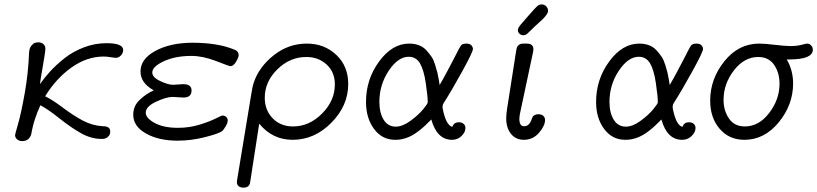

<svg xmlns="http://www.w3.org/2000/svg" viewBox="-20 -634 3728 876"><path d="M48.8 -18.1Q48.8 -21 63 -70.6Q77.1 -120.1 93 -209.5Q108.9 -298.8 112.8 -395Q113.8 -414.1 122.8 -425Q131.8 -436 139.4 -438.5Q147 -440.9 154.8 -440.9Q168 -440.9 177.5 -433.3Q187 -425.8 187 -411.9Q187 -397.9 176 -335.4Q165 -272.9 162.1 -250Q182.1 -278.8 209 -308.3Q235.8 -337.9 274.4 -368.4Q313 -398.9 363 -418Q413.1 -437 465.8 -437Q542 -437 542 -405.8Q542 -392.6 532 -381.3Q522 -370.1 506.8 -370.1Q502.9 -370.1 485.4 -373Q467.8 -376 453.1 -376Q376 -376 305.9 -325.9Q235.8 -275.9 186 -194.8Q219.2 -178.7 267.6 -142.3Q315.9 -106 358.4 -83.5Q400.9 -61 449.2 -58.1Q483.4 -58.1 482.9 -34.2Q482.9 -28.3 481 -21.7Q479 -15.1 470 -7.6Q460.9 0 444.8 0Q397 0 351.1 -25.4Q305.2 -50.8 251.7 -93.5Q198.2 -136.2 164.1 -153.8Q148.9 -119.6 139.4 -90.3Q129.9 -61 126.5 -42Q123 -22.9 122.1 -20Q112.3 9.8 81.1 9.8Q67.9 9.8 58.3 2Q48.8 -5.9 48.8 -18.1Z M587.9 -110.8Q587.9 -150.9 617.9 -179Q647.9 -207 680.7 -221.2V-222.2Q620.6 -256.3 621.1 -308.1Q621.1 -365.2 689.5 -402.1Q757.8 -439 858.9 -439Q972.7 -439 1047.9 -408.2Q1068.8 -401.4 1068.8 -381.8Q1068.8 -372.1 1056.9 -352.1Q1044.9 -332 1031.7 -332Q1025.9 -332 965.8 -355.5Q905.8 -378.9 853 -378.9Q779.8 -378.9 727.3 -354.5Q674.8 -330.1 674.8 -303.2Q674.8 -281.2 710.9 -264.2Q747.1 -247.1 770 -247.1Q775.9 -247.1 792 -248.5Q808.1 -250 815.9 -250Q854 -250 854 -221.2Q854 -189 816.9 -189Q809.1 -189 792 -190.4Q774.9 -191.9 768.1 -191.9Q739.3 -191.9 692.1 -169.9Q645 -147.9 645 -120.1Q645 -95.2 685.5 -73Q726.1 -50.8 792 -50.8Q842.8 -50.8 889.4 -64.9Q936 -79.1 963.4 -93Q990.7 -106.9 995.1 -106.9Q1004.9 -106.9 1012 -100.6Q1019 -94.2 1019 -83Q1019 -73.2 1009 -56.6Q999 -40 994.1 -36.1Q977.1 -23.9 914.6 -8.1Q852.1 7.8 790 7.8Q704.1 7.8 646 -24.9Q587.9 -57.6 587.9 -110.8Z M1061 196.8Q1061 189 1062 186L1126 -202.1Q1131.8 -240.2 1137.7 -256.8Q1161.6 -328.6 1228.8 -381.8Q1295.9 -435.1 1379.9 -435.1Q1460 -435.1 1514.4 -383.5Q1568.8 -332 1568.8 -251Q1568.8 -151.9 1491.9 -74Q1415 3.9 1314.9 3.9Q1223.1 3.9 1162.6 -69.8L1121.6 195.8Q1118.7 221.7 1091.8 222.2Q1061 221.7 1061 196.8ZM1188 -188Q1188 -131.8 1223.9 -94.5Q1259.8 -57.1 1316.9 -57.1Q1391.1 -57.1 1449.5 -116Q1507.8 -174.8 1507.8 -249Q1507.8 -305.2 1470.2 -339.6Q1432.6 -374 1377.9 -374Q1302.7 -374 1245.4 -317.6Q1188 -261.2 1188 -188Z M1649.9 -168.9Q1649.9 -272 1709.7 -353.5Q1769.5 -435.1 1846.7 -435.1Q1871.6 -435.1 1891.6 -427.5Q1911.6 -419.9 1925.8 -404.1Q1939.9 -388.2 1949.2 -374.5Q1958.5 -360.8 1965.6 -337.4Q1972.7 -314 1975.6 -302.5Q1978.5 -291 1982.2 -269Q1985.8 -247.1 1985.8 -246.1Q2003.9 -276.9 2018.8 -305.4Q2033.7 -334 2043.2 -351.6Q2052.7 -369.1 2060.3 -384.5Q2067.9 -399.9 2072.3 -408Q2076.7 -416 2080.6 -422.6Q2084.5 -429.2 2088.6 -431.2Q2092.8 -433.1 2096.7 -434.1Q2100.6 -435.1 2107.9 -435.1Q2124 -435.1 2130.9 -427Q2137.7 -418.9 2137.7 -410.2Q2137.7 -397 2089.6 -309.6Q2041.5 -222.2 2003.9 -163.1Q1998 -154.3 1999.5 -140.1Q2014.6 -62 2043.9 -55.2Q2050.8 -76.2 2073.7 -76.2Q2086.9 -76.2 2095.2 -69.1Q2103.5 -62 2103.5 -49.8Q2103.5 -30.8 2085.7 -13.4Q2067.9 3.9 2042.5 3.9Q1973.6 3.9 1947.8 -88.9Q1889.6 -27.8 1844.7 -8.8Q1814 4.4 1782.7 3.9Q1723.6 3.9 1686.8 -45.4Q1649.9 -94.7 1649.9 -168.9ZM1710.9 -168.9Q1710.9 -120.1 1730.2 -88.1Q1749.5 -56.2 1785.6 -56.2Q1816.4 -56.2 1852.5 -82.5Q1888.7 -108.9 1910.2 -135Q1931.6 -161.1 1931.6 -167Q1931.6 -193.8 1922.6 -254.9Q1913.6 -315.9 1895.5 -346.2Q1877.4 -375 1844.7 -375Q1795.9 -375 1753.4 -311Q1710.9 -247.1 1710.9 -168.9Z M2289.6 -94.2Q2289.6 -111.3 2293.5 -137.2L2335.4 -404.8Q2337.4 -413.6 2338.6 -418.2Q2339.8 -422.9 2347.2 -429Q2354.5 -435.1 2367.7 -435.1H2383.8Q2413.6 -435.1 2413.6 -409.2Q2413.6 -403.3 2412.6 -398.9L2353.5 -121.1Q2349.6 -103 2349.6 -91.8Q2349.6 -57.6 2371.6 -58.1Q2391.6 -58.1 2402.8 -82Q2403.8 -84 2406.2 -91.1Q2408.7 -98.1 2410.6 -101.6Q2412.6 -105 2419.2 -108.9Q2425.8 -112.8 2434.6 -112.8H2435.5Q2451.7 -112.8 2459.2 -105Q2466.8 -97.2 2466.8 -86.9Q2466.8 -60.1 2439.2 -28.1Q2411.6 3.9 2369.6 3.9Q2333.5 3.9 2311.5 -23.2Q2289.6 -50.3 2289.6 -94.2ZM2391.6 -563Q2423.8 -600.1 2432.1 -606.9Q2440.4 -613.8 2451.7 -613.8Q2463.9 -613.8 2472.2 -605Q2480.5 -596.2 2480.5 -584Q2480.5 -570.8 2455.6 -545.9Q2447.8 -538.1 2422.9 -516.1Q2402.8 -496.1 2389.6 -483.9Q2378.4 -472.7 2367.7 -473.1Q2357.9 -473.1 2350.3 -480Q2342.8 -486.8 2342.8 -496.8Q2342.8 -506.8 2356.7 -522.9Q2370.6 -539.1 2391.6 -563Z M2699.7 -168.9Q2699.7 -272 2759.5 -353.5Q2819.3 -435.1 2896.5 -435.1Q2921.4 -435.1 2941.4 -427.5Q2961.4 -419.9 2975.6 -404.1Q2989.7 -388.2 2999 -374.5Q3008.3 -360.8 3015.4 -337.4Q3022.5 -314 3025.4 -302.5Q3028.3 -291 3032 -269Q3035.6 -247.1 3035.6 -246.1Q3053.7 -276.9 3068.6 -305.4Q3083.5 -334 3093 -351.6Q3102.5 -369.1 3110.1 -384.5Q3117.7 -399.9 3122.1 -408Q3126.5 -416 3130.4 -422.6Q3134.3 -429.2 3138.4 -431.2Q3142.6 -433.1 3146.5 -434.1Q3150.4 -435.1 3157.7 -435.1Q3173.8 -435.1 3180.7 -427Q3187.5 -418.9 3187.5 -410.2Q3187.5 -397 3139.4 -309.6Q3091.3 -222.2 3053.7 -163.1Q3047.9 -154.3 3049.3 -140.1Q3064.5 -62 3093.8 -55.2Q3100.6 -76.2 3123.5 -76.2Q3136.7 -76.2 3145 -69.1Q3153.3 -62 3153.3 -49.8Q3153.3 -30.8 3135.5 -13.4Q3117.7 3.9 3092.3 3.9Q3023.4 3.9 2997.6 -88.9Q2939.5 -27.8 2894.5 -8.8Q2863.8 4.4 2832.5 3.9Q2773.4 3.9 2736.6 -45.4Q2699.7 -94.7 2699.7 -168.9ZM2760.7 -168.9Q2760.7 -120.1 2780 -88.1Q2799.3 -56.2 2835.4 -56.2Q2866.2 -56.2 2902.3 -82.5Q2938.5 -108.9 2960 -135Q2981.4 -161.1 2981.4 -167Q2981.4 -193.8 2972.4 -254.9Q2963.4 -315.9 2945.3 -346.2Q2927.2 -375 2894.5 -375Q2845.7 -375 2803.2 -311Q2760.7 -247.1 2760.7 -168.9Z M3220.2 -174.8Q3220.2 -273.9 3284.9 -354.5Q3349.6 -435.1 3444.3 -435.1Q3469.2 -435.1 3515.9 -429.4Q3562.5 -423.8 3586.4 -423.8Q3615.2 -423.8 3636.7 -429.4Q3658.2 -435.1 3662.6 -435.1Q3672.4 -435.1 3680.4 -427Q3688.5 -418.9 3688.5 -407.2Q3688.5 -363.3 3582.5 -362.8H3569.3Q3598.1 -314.9 3598.6 -253.9Q3598.6 -155.8 3533 -75.9Q3467.3 3.9 3376.5 3.9Q3306.6 3.9 3263.4 -46.4Q3220.2 -96.7 3220.2 -174.8ZM3281.2 -178.2Q3281.2 -129.4 3305.9 -93.3Q3330.6 -57.1 3378.4 -57.1Q3442.4 -57.1 3489.5 -118.7Q3536.6 -180.2 3536.6 -252Q3536.6 -301.8 3512 -337.9Q3487.3 -374 3439.5 -374Q3375.5 -374 3328.4 -312.7Q3281.2 -251.5 3281.2 -178.2Z"/></svg>

Font: CMU Typewriter Text
Style: LightOblique
Weight: 200
Italic angle: -9.46001°
Version: Version 0.7.0